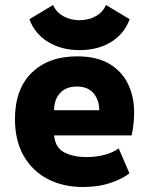

<svg xmlns="http://www.w3.org/2000/svg" viewBox="-20 -744 598 770"><path d="M313 6Q233 6 171.5 -26Q110 -58 75 -119Q40 -180 40 -266Q40 -387 107.5 -452.5Q175 -518 289 -518Q369 -518 419.5 -487.5Q470 -457 494 -406Q518 -355 518 -293Q518 -271 515.5 -247.5Q513 -224 508 -201H197Q202 -150 239.5 -132Q277 -114 326 -114Q367 -114 401 -123.5Q435 -133 456 -149L499 -49Q474 -28 424.5 -11Q375 6 313 6ZM197 -302H378Q378 -342 355.5 -369.5Q333 -397 288 -397Q245 -397 221 -371Q197 -345 197 -302ZM299 -543Q226 -543 172.5 -576Q119 -609 98 -667L193 -724Q206 -694 235 -678.5Q264 -663 299 -663Q334 -663 363 -678.5Q392 -694 405 -724L500 -667Q479 -609 426 -576Q373 -543 299 -543Z"/></svg>

Font: Braah One
Style: Regular
Weight: 400
Designer: Ashish Kumar
Foundry: Ashish Kumar
Version: Version 1.001; ttfautohint (v1.8.4.7-5d5b);gftools[0.9.29]